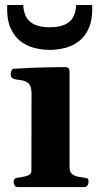

<svg xmlns="http://www.w3.org/2000/svg" viewBox="-20 -759 394 779"><path d="M51.8 0Q43.5 0 39.3 -7.3Q35.2 -14.6 35.2 -20Q35.2 -36.6 51.3 -37.9Q69.3 -39.6 88.4 -45.2Q107.4 -50.8 107.4 -64.5L107.9 -379.9Q107.9 -410.2 95.2 -420.9Q82.5 -431.6 65.4 -433.6Q48.3 -435.5 35.2 -439Q30.3 -441.4 26.9 -445.3Q23.4 -449.2 23.4 -458.5Q23.4 -464.4 26.4 -471.9Q29.3 -479.5 35.2 -480Q105 -484.4 161.3 -485.6Q217.7 -486.8 247.6 -486.8Q251.5 -486.8 256.8 -482.9Q262.2 -479 262.2 -467.1V-80.6Q262.2 -61.8 272.2 -53.3Q282.2 -44.8 296.1 -42.2Q310.1 -39.6 321.8 -38.1Q332 -37.1 335.7 -34.2Q339.4 -31.2 339.4 -20Q339.4 -14.6 335.2 -7.3Q331.1 0 322.8 0ZM181.6 -556.6Q150.9 -556.6 119.6 -564.5Q88.4 -572.3 62.5 -592.3Q36.6 -612.3 21.7 -647.9Q6.8 -683.6 9.3 -738.8H74.2Q75.7 -707.5 87.9 -687.5Q100.1 -667.5 123.3 -658Q146.5 -648.4 181.6 -648.4Q216.8 -648.4 240.2 -658Q263.7 -667.5 275.6 -687.5Q287.6 -707.5 289.1 -738.8H354Q356.4 -683.6 341.6 -647.9Q326.7 -612.3 300.8 -592.3Q274.9 -572.3 243.7 -564.5Q212.4 -556.6 181.6 -556.6Z"/></svg>

Font: Gelasio
Style: Regular
Weight: 400
Designer: Eben Sorkin
Foundry: Eben Sorkin
Version: Version 1.008